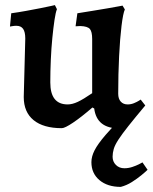

<svg xmlns="http://www.w3.org/2000/svg" viewBox="-20 -491 598 752"><path d="M24 -439Q53 -443 83 -448.5Q113 -454 138.5 -459Q164 -464 179.5 -467.5Q195 -471 195 -471L203 -455Q198 -443 193.5 -413Q189 -383 185 -342.5Q181 -302 179 -256.5Q177 -211 177 -168Q177 -82 245 -82Q263 -82 284.5 -92Q306 -102 341 -126V-338Q341 -367 332 -377.5Q323 -388 295 -389Q292 -389 284.5 -388.5Q277 -388 276 -388L283 -439Q314 -444 345 -449Q376 -454 402 -458.5Q428 -463 444 -466Q460 -469 460 -469L469 -454Q462 -439 456 -390Q450 -341 446.5 -271Q443 -201 443 -124Q443 -104 453 -93Q463 -82 480 -82Q493 -82 505 -87Q517 -92 524 -96.5Q531 -101 531 -101L549 -78L447 12Q359 12 349 -66L342 -70Q298 -32 266 -10.5Q234 11 222 11Q150 11 111.5 -20.5Q73 -52 73 -111L79 -340Q79 -366 70.5 -378Q62 -390 44 -390Q36 -390 27.5 -388.5Q19 -387 19 -387ZM453 241Q401 241 369.5 214.5Q338 188 338 144Q338 122 350.5 97.5Q363 73 393.5 37.5Q424 2 477 -52L549 -78Q508 -29 483 2.5Q458 34 444 55.5Q430 77 425.5 92.5Q421 108 421 123Q421 142 434 155Q447 168 467 168Q483 168 498 163Q513 158 524 152.5Q535 147 538 145L558 174Q550 182 533.5 195.5Q517 209 496.5 222Q476 235 453 241Z"/></svg>

Font: Alegreya SemiBold
Style: Regular
Weight: 600
Designer: Juan Pablo del Peral
Foundry: Huerta Tipografica
Version: Version 2.009